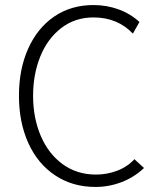

<svg xmlns="http://www.w3.org/2000/svg" viewBox="-20 -730 645 760"><path d="M55 -351Q55 -456 91.5 -537.5Q128 -619 194.5 -664.5Q261 -710 350 -710Q402 -710 449 -693Q496 -676 532 -643L506 -597Q445 -661 350 -661Q277 -661 222.5 -619Q168 -577 139.5 -506.5Q111 -436 111 -351Q111 -264 141 -193Q171 -122 227.5 -80.5Q284 -39 360 -39Q404 -39 444.5 -54.5Q485 -70 512 -100L550 -65Q511 -28 461 -9Q411 10 358 10Q267 10 198 -36Q129 -82 92 -164Q55 -246 55 -351Z"/></svg>

Font: Niramit ExtraLight
Style: Regular
Weight: 200
Designer: Katatrad Aksorn Co.,Ltd.
Foundry: Cadson Demak Co.,Ltd.
Version: Version 1.000; ttfautohint (v1.6)